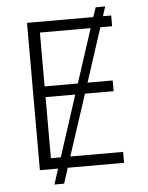

<svg xmlns="http://www.w3.org/2000/svg" viewBox="-57 -806 714 927"><g transform="rotate(-5 300.0 -342.5)"><path d="M105 0V-714H426L442 -760H488L473 -714H513V-662H456L371 -401H493V-349H354L257 -53H513V0H240L216 75H169L193 0ZM163 -401H324L409 -662H163ZM163 -53H211L307 -349H163Z"/></g></svg>

Font: Noto Sans Mono Light
Style: Regular
Weight: 300
Designer: Monotype Design Team
Foundry: Monotype Imaging Inc.
Version: Version 2.014; ttfautohint (v1.8.4.7-5d5b)